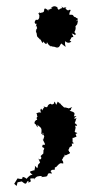

<svg xmlns="http://www.w3.org/2000/svg" viewBox="-20 -471 297 635"><path d="M232 -61C224 -64 228 -62 233 -81C224 -74 223 -81 233 -87C223 -88 223 -82 225 -88C228 -98 228 -99 210 -105C219 -109 210 -107 219 -117C200 -109 201 -112 214 -110C211 -110 199 -118 189 -115C199 -114 182 -120 177 -133C180 -128 189 -118 171 -135C164 -119 167 -124 161 -135C154 -126 166 -128 160 -130C155 -125 151 -124 147 -128C131 -123 144 -111 125 -119C125 -119 119 -122 127 -117C114 -103 125 -101 116 -112C109 -103 120 -97 115 -99C102 -101 98 -92 100 -94C106 -94 99 -85 105 -88C98 -77 102 -82 103 -75C94 -73 91 -61 98 -60C105 -48 105 -46 104 -59C107 -53 114 -53 117 -44C119 -30 112 -26 124 -28C123 -22 118 -22 122 -33C127 -14 131 -9 128 -19C124 -22 124 1 120 -13C125 -1 133 9 126 8C126 8 131 7 121 8C118 23 119 10 126 20C129 18 120 32 124 27C123 32 123 47 126 34C111 48 114 46 114 45C122 54 110 62 106 51C114 71 113 66 112 67C111 70 104 71 105 82C100 87 106 86 95 77C98 84 91 100 93 92C79 97 73 94 88 108C82 106 77 110 68 120C66 122 69 117 55 114C53 118 58 124 38 119L27 137L35 144L38 132L52 129C63 138 66 139 69 131C76 122 75 132 72 133C90 129 77 126 81 119C100 120 93 116 93 123C100 110 108 112 116 111C112 113 127 111 116 115C129 113 137 114 137 108C140 104 137 100 152 103C145 88 144 98 145 101C147 91 154 89 161 91C159 87 166 81 158 84C175 79 165 77 169 78C181 64 184 70 189 70C191 61 180 52 184 62C182 58 194 48 188 48C199 49 189 35 197 43C207 37 213 39 211 31C206 37 212 23 202 26C209 29 210 9 212 17C210 11 222 17 217 4C217 4 230 5 220 -1V-15C230 -16 216 -13 233 -19C232 -25 226 -30 236 -29C225 -41 234 -29 229 -33C227 -36 227 -41 222 -35C236 -39 223 -51 231 -45C228 -61 225 -54 235 -55ZM98 -383C105 -387 99 -385 103 -378C94 -368 106 -363 98 -370C102 -360 99 -362 101 -362C103 -344 103 -353 114 -338C108 -350 116 -338 120 -329C126 -335 122 -328 125 -336C122 -331 137 -318 135 -332C138 -328 141 -318 152 -318C143 -316 143 -312 153 -319C149 -315 156 -319 166 -314C178 -320 166 -313 166 -313C180 -314 176 -322 184 -328C179 -331 183 -326 197 -316C197 -321 193 -324 196 -335C206 -323 218 -335 216 -333C206 -341 212 -334 216 -347C224 -352 226 -341 217 -362C225 -353 225 -363 226 -355C236 -358 228 -360 226 -365C234 -377 228 -389 229 -383C237 -395 234 -383 238 -404C223 -398 226 -396 237 -406C237 -414 235 -408 230 -414C218 -416 228 -424 210 -422C208 -424 211 -433 214 -438C203 -441 204 -431 214 -434C200 -435 191 -448 201 -444C191 -452 194 -438 182 -451C191 -440 178 -446 175 -438C166 -445 173 -445 170 -446C170 -446 159 -458 146 -442C157 -450 156 -442 137 -438C141 -435 131 -450 142 -433C133 -443 126 -447 126 -437C126 -425 111 -433 108 -423C116 -434 111 -430 107 -427C110 -418 115 -418 109 -420C112 -417 109 -401 99 -406C91 -396 96 -393 100 -391C97 -398 104 -393 98 -383Z"/></svg>

Font: Charger Distortion
Style: 1
Weight: 400
Designer: Jasper
Foundry: Cannot Into Space Fonts
Version: Version 0.98